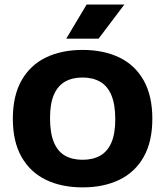

<svg xmlns="http://www.w3.org/2000/svg" viewBox="-20 -824 733 852"><path d="M346.5 7.5Q253 7.5 183.5 -26.2Q114 -60 75.5 -127.8Q37 -195.5 37 -297Q37 -399 75.5 -467Q114 -535 183.5 -568.8Q253 -602.5 346.5 -602.5Q440 -602.5 509.8 -568.8Q579.5 -535 617.8 -466.8Q656 -398.5 656 -297Q656 -196 617.8 -128Q579.5 -60 509.8 -26.2Q440 7.5 346.5 7.5ZM346.5 -115Q392.5 -115 425 -133.5Q457.5 -152 474.5 -191.8Q491.5 -231.5 491.5 -294.5Q491.5 -361 474.2 -401.8Q457 -442.5 424.5 -461.2Q392 -480 346.5 -480Q301 -480 268.8 -461.8Q236.5 -443.5 219.2 -403.8Q202 -364 202 -300.5Q202 -233.5 219 -192.8Q236 -152 268.2 -133.5Q300.5 -115 346.5 -115ZM274 -652.5 364.5 -804H532L417.5 -652.5Z"/></svg>

Font: Encode Sans SC Condensed Thin
Style: Bold
Weight: 700
Version: Version 3.002